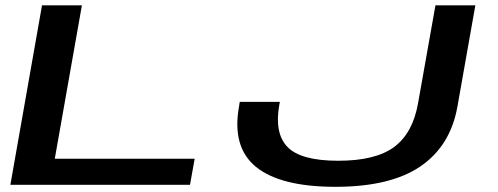

<svg xmlns="http://www.w3.org/2000/svg" viewBox="-20 -695 1873 722"><path d="M19 0H694.5L712 -98H186L288 -675H138ZM1241.5 7.5Q1448 7.5 1560.8 -69.2Q1673.5 -146 1700 -293.5L1767.5 -675H1617.5L1552 -306.5Q1532 -194 1462 -142.2Q1392 -90.5 1252 -90.5Q1111.5 -90.5 1061.2 -142.2Q1011 -194 1030.5 -302L1032.5 -312H881.5L879 -295.5Q851 -141.5 943.2 -67Q1035.5 7.5 1241.5 7.5Z"/></svg>

Font: Anybody ExtraExpanded Medium
Style: Italic
Weight: 500
Width: 8
Italic angle: -10°
Version: Version 1.113;gftools[0.9.25]